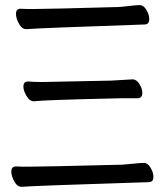

<svg xmlns="http://www.w3.org/2000/svg" viewBox="-20 -721 639 745"><path d="M64.9 3.9H64Q46.9 3.9 35.4 -17.1Q23.9 -38.1 23.9 -55.2Q23.9 -75.2 42 -75.2Q57.1 -74.2 88.9 -74.2Q144 -74.2 454.1 -82Q470.2 -83 498 -85.9Q525.9 -88.9 538.1 -88.9Q553.2 -88.9 564.2 -70.3Q575.2 -51.8 575.2 -35.2Q575.2 -14.2 557.1 -14.2Q104 0 64.9 3.9ZM111.8 -328.1H110.8Q95.2 -328.1 83 -348.6Q70.8 -369.1 70.8 -384.8Q70.8 -404.8 88.9 -404.8Q110.8 -402.8 143.1 -402.8L411.1 -408.2L494.1 -413.1Q509.8 -413.1 521 -395Q532.2 -377 532.2 -360.8Q532.2 -339.8 514.2 -339.8Q425.8 -339.8 412.1 -338.9Q153.8 -333 111.8 -328.1ZM83 -607.9H82Q64.9 -607.9 53.5 -628.9Q42 -649.9 42 -667Q42 -687 60.1 -687Q75.2 -686 106.9 -686Q161.1 -686 439.9 -693.8Q456.1 -694.8 482.9 -698Q509.8 -701.2 522 -701.2Q537.1 -701.2 548.1 -682.6Q559.1 -664.1 559.1 -647Q559.1 -626 541 -626Q124 -611.8 83 -607.9Z"/></svg>

Font: LXGW WenKai Screen
Style: Regular
Weight: 400
Designer: LXGW / Fontworks Inc.
Foundry: LXGW / Fontworks Inc.
Version: Version 1.510;January 18,2025